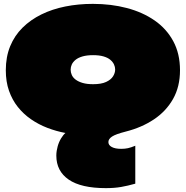

<svg xmlns="http://www.w3.org/2000/svg" viewBox="-20 -670 960 992"><path d="M527 302Q399 302 335 258Q271 214 271 134Q271 121 273 109Q275 97 278 86Q281 75 285.5 64.5Q290 54 295.5 45Q301 36 306.5 29Q312 22 318 17Q270 8 224.5 -9.5Q179 -27 140 -54Q101 -81 72 -117.5Q43 -154 26.5 -201Q10 -248 10 -307Q10 -376 32.5 -431Q55 -486 96.5 -527Q138 -568 194 -595.5Q250 -623 317.5 -636.5Q385 -650 460 -650Q554 -650 635.5 -628.5Q717 -607 778.5 -564.5Q840 -522 875 -457.5Q910 -393 910 -307Q910 -222 874 -158.5Q838 -95 775 -53Q712 -11 629 10Q578 23 559 35.5Q540 48 540 64Q540 80 557.5 89.5Q575 99 606 99Q626 99 641.5 95.5Q657 92 679 83V279Q640 290 605.5 296Q571 302 527 302ZM461 -235Q503 -235 528 -246.5Q553 -258 564 -275.5Q575 -293 575 -311Q575 -324 569 -337Q563 -350 550 -361Q537 -372 515 -378.5Q493 -385 461 -385Q429 -385 406.5 -378.5Q384 -372 370.5 -361Q357 -350 351 -337Q345 -324 345 -310Q345 -296 351 -282.5Q357 -269 371 -258.5Q385 -248 407 -241.5Q429 -235 461 -235Z"/></svg>

Font: Climate Crisis
Style: Regular
Weight: 400
Version: Version 1.003